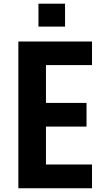

<svg xmlns="http://www.w3.org/2000/svg" viewBox="-20 -1006 554 1026"><path d="M185.5 -863.8H327.6V-986.3H185.5ZM78.1 0H471.7V-127H225.6V-329.6H442.4V-456.1H225.6V-658.2H471.7V-784.2H78.1Z"/></svg>

Font: Decalotype SemiBold
Style: Regular
Weight: 600
Designer: Alfredo Marco Pradil
Foundry: Alfredo Marco Pradil
Version: Version 1.0